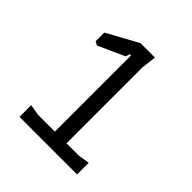

<svg xmlns="http://www.w3.org/2000/svg" viewBox="-188 -838 976 976"><g transform="rotate(45 300.0 -350.0)"><path d="M280 0V-622H272L264 -599L122 -535L102 -545V-608L270 -700H374L364 -620V0ZM100 0V-84L160 -74H454L514 -84V0Z"/></g></svg>

Font: AR One Sans
Style: Regular
Weight: 400
Designer: Niteesh Yadav
Foundry: Niteesh Yadav
Version: Version 1.001;gftools[0.9.33]